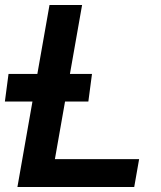

<svg xmlns="http://www.w3.org/2000/svg" viewBox="-24 -746 644 766"><path d="M105.5 -341H-4.5L10 -451H125L173.5 -726H303.5L255 -451H343L328.5 -341H235.5L195 -111H531L511.5 0H45.5Z"/></svg>

Font: JuliaMono BoldItalic
Style: Regular
Weight: 700
Italic angle: -9°
Monospace: yes
Designer: cormullion
Foundry: corm
Version: Version 0.049; ttfautohint (v1.8.4)